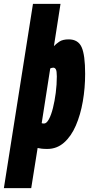

<svg xmlns="http://www.w3.org/2000/svg" viewBox="-73 -760 466 990"><path d="M-53 210 97 -740H239L205 -522Q215 -533 232.5 -545Q250 -557 281 -557Q330 -557 348 -516.5Q366 -476 366 -379Q366 -306 354 -237Q342 -168 318 -112.5Q294 -57 257 -24.5Q220 8 171 8Q153 8 141 6.5Q129 5 121 3L88 210ZM154 -123Q167 -123 179 -145Q191 -167 200 -203Q209 -239 214.5 -281.5Q220 -324 220 -366Q220 -394 215 -402.5Q210 -411 202 -411Q194 -411 186 -407L142 -125Q147 -123 154 -123Z"/></svg>

Font: Georama ExtraCondensed ExtraBold
Style: Italic
Weight: 800
Width: 2
Italic angle: -9°
Designer: Jean-Baptiste Levee
Foundry: Production Type
Version: Version 1.000